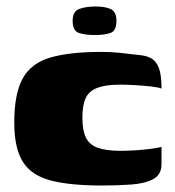

<svg xmlns="http://www.w3.org/2000/svg" viewBox="-20 -565 540 592"><path d="M294 7Q196 7 136.5 -8.5Q77 -24 50.5 -66Q24 -108 24 -187Q24 -277 50.5 -324Q77 -371 136.5 -388Q196 -405 294 -405Q320 -405 346 -402.5Q372 -400 412 -395Q433 -393 447.5 -384.5Q462 -376 470 -355Q478 -334 478 -292Q467 -296 444.5 -298.5Q422 -301 396.5 -302.5Q371 -304 351 -304Q307 -304 281 -294.5Q255 -285 244.5 -263Q234 -241 234 -202Q234 -164 244.5 -141.5Q255 -119 281 -109.5Q307 -100 351 -100Q371 -100 396.5 -101.5Q422 -103 444.5 -106Q467 -109 478 -112V-59Q478 -26 452 -12.5Q426 1 384.5 4Q343 7 294 7ZM272 -457Q242 -457 223 -463.5Q204 -470 204 -501Q204 -530 224.5 -537.5Q245 -545 275 -545Q304 -545 321.5 -537Q339 -529 339 -501Q339 -470 321 -463.5Q303 -457 272 -457Z"/></svg>

Font: Genos Thin Black
Style: Regular
Weight: 900
Version: Version 1.010